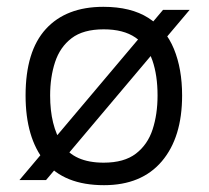

<svg xmlns="http://www.w3.org/2000/svg" viewBox="-20 -528 614 563"><path d="M115 0H37L458 -499H536ZM285 15Q168 15 111.5 -54.5Q55 -124 55 -248Q55 -378 114.5 -443Q174 -508 283 -508Q364 -508 415 -475.5Q466 -443 490 -384.5Q514 -326 514 -248Q514 -125 454.5 -55Q395 15 285 15ZM284 -51Q344 -51 378.5 -77.5Q413 -104 427.5 -148.5Q442 -193 442 -248Q442 -307 427 -350.5Q412 -394 377 -418Q342 -442 284 -442Q224 -442 190 -416Q156 -390 141.5 -346Q127 -302 127 -248Q127 -160 162 -105.5Q197 -51 284 -51Z"/></svg>

Font: Maven Pro VF Beta
Style: Regular
Weight: 400
Designer: Joe Prince
Foundry: Joe Prince
Version: Version 2.002